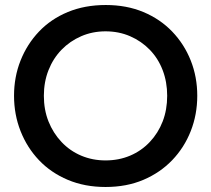

<svg xmlns="http://www.w3.org/2000/svg" viewBox="-20 -733 843 766"><path d="M401 13Q318 13 250.5 -15.5Q183 -44 135.5 -94Q88 -144 62 -210Q36 -276 36 -351Q36 -426 62 -491.5Q88 -557 135.5 -607Q183 -657 250.5 -685Q318 -713 402 -713Q485 -713 552 -685Q619 -657 667 -607Q715 -557 741 -491.5Q767 -426 767 -351Q767 -276 741 -210Q715 -144 667 -94Q619 -44 552 -15.5Q485 13 401 13ZM401 -93Q454 -93 499 -112Q544 -131 577.5 -166.5Q611 -202 629 -248.5Q647 -295 647 -351Q647 -406 629 -453Q611 -500 577.5 -534.5Q544 -569 499 -588.5Q454 -608 401 -608Q349 -608 304 -588.5Q259 -569 225.5 -534.5Q192 -500 173.5 -453Q155 -406 155 -351Q155 -295 173.5 -248.5Q192 -202 225.5 -166.5Q259 -131 304 -112Q349 -93 401 -93Z"/></svg>

Font: MuseoModerno SemiBold Medium
Style: Regular
Weight: 500
Version: Version 1.001